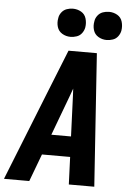

<svg xmlns="http://www.w3.org/2000/svg" viewBox="-81 -1014 719 1059"><g transform="rotate(5 279.0 -484.0)"><path d="M-18 0H122L179 -152H335L341 0H482L432 -735H275L177 -490ZM221 -265 305 -490Q313 -511 319 -529Q320 -511 321 -490L330 -265ZM479 -812Q496 -812 513.5 -818Q531 -824 542 -839Q553 -854 556 -871Q560 -896 553 -920Q546 -944 525 -956Q504 -968 479 -968Q462 -968 445 -962Q428 -956 416.5 -941Q405 -926 403 -909Q398 -884 405 -860.5Q412 -837 433 -824.5Q454 -812 479 -812ZM279 -812Q296 -812 313.5 -818Q331 -824 342 -839Q353 -854 356 -871Q360 -896 353 -920Q346 -944 325 -956Q304 -968 279 -968Q262 -968 245 -962Q228 -956 216.5 -941Q205 -926 203 -909Q198 -884 205 -860.5Q212 -837 233 -824.5Q254 -812 279 -812Z"/></g></svg>

Font: Iosevka Sparkle XBdObl
Style: Regular
Weight: 800
Italic angle: -9°
Designer: Belleve Invis
Foundry: Belleve Invis
Version: Version 4.5.0; ttfautohint (v1.8.3)